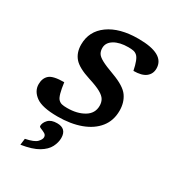

<svg xmlns="http://www.w3.org/2000/svg" viewBox="-181 -627 863 954"><g transform="rotate(30 250.0 -150.0)"><path d="M119 -153.5Q128.5 -80.5 144 -64.5Q153 -55 164.5 -52.2Q176 -49.5 195 -49.5Q252.5 -49.5 291.2 -72.8Q330 -96 330 -139.5Q330 -159 321.5 -174Q313 -189 289 -202.5Q265 -216 218.5 -230.5Q149 -252.5 123.5 -282.2Q98 -312 98 -358Q98 -434.5 160.8 -479.8Q223.5 -525 331 -525Q482 -525 482 -441Q482 -410.5 459 -392.2Q436 -374 388.5 -374Q376 -435.5 358.5 -450.5Q349 -459 337.5 -461.2Q326 -463.5 308.5 -463.5Q259 -463.5 228.2 -445Q197.5 -426.5 197.5 -395.5Q197.5 -378.5 204.8 -365.8Q212 -353 235.8 -340Q259.5 -327 308 -309.5Q380.5 -283 404.2 -249Q428 -215 428 -168Q428 -111 396 -71Q364 -31 307 -10Q250 11 174.5 11Q86 11 49.8 -15.8Q13.5 -42.5 13.5 -81.5Q13.5 -116 34.8 -134.8Q56 -153.5 119 -153.5ZM124 94.5Q124 75.5 140.5 58Q157 40.5 191 40.5Q245 40.5 245 94.5Q245 120 231.5 146.5Q218 173 183.5 193.8Q149 214.5 85.5 224.5L90 188Q139 178 154 162.2Q169 146.5 169 134Q169 121 157.8 114.8Q146.5 108.5 135.2 104.2Q124 100 124 94.5Z"/></g></svg>

Font: Newsreader Caption Medium
Style: Italic
Weight: 500
Italic angle: -17°
Designer: Hugues Gentile
Foundry: Production Type
Version: Version 1.001